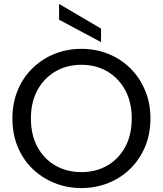

<svg xmlns="http://www.w3.org/2000/svg" viewBox="-20 -948 826 975"><path d="M393 7Q320 7 256 -19Q192 -45 144 -92Q96 -139 69.5 -203.5Q43 -268 43 -347Q43 -424 69.5 -488.5Q96 -553 144 -600.5Q192 -648 256 -674Q320 -700 393 -700Q467 -700 531 -674Q595 -648 642.5 -600.5Q690 -553 717 -488.5Q744 -424 744 -347Q744 -268 717 -203.5Q690 -139 642.5 -92Q595 -45 531 -19Q467 7 393 7ZM393 -74Q467 -74 524.5 -107Q582 -140 615.5 -201Q649 -262 649 -347Q649 -430 615.5 -491Q582 -552 524.5 -585.5Q467 -619 393 -619Q320 -619 262 -585.5Q204 -552 170.5 -491Q137 -430 137 -347Q137 -262 170.5 -201Q204 -140 262 -107Q320 -74 393 -74ZM280 -928 493 -803V-734L280 -848Z"/></svg>

Font: Parkinsans Light
Style: Regular
Weight: 400
Version: Version 1.000